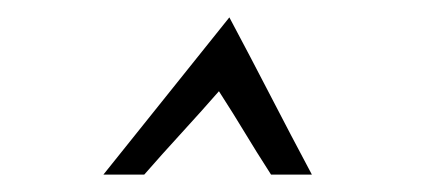

<svg xmlns="http://www.w3.org/2000/svg" viewBox="-20 -680 510 221"><path d="M244 -660Q268 -615 291.5 -569.5Q315 -524 339 -479H292Q274 -507 262 -527Q250 -547 232 -575Q211 -551 189 -527Q167 -503 146 -479H99Q135 -524 171.5 -569.5Q208 -615 244 -660Z"/></svg>

Font: Josefin Slab SemiBold
Style: Italic
Weight: 600
Italic angle: -12°
Designer: Santiago Orozco
Foundry: Typemade
Version: Version 2.000